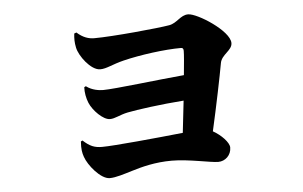

<svg xmlns="http://www.w3.org/2000/svg" viewBox="-44 -618 1088 689"><g transform="rotate(-5 500.0 -273.5)"><path d="M239 -136 233 -133C231 -105 234 -91 239 -77C249 -47 292 7 325 7C347 7 377 -3 407 -12C443 -23 491 -36 552 -36C612 -36 691 -17 718 -17C743 -17 765 -37 765 -65C765 -83 737 -112 708 -128C728 -216 750 -324 758 -369C763 -400 802 -411 802 -438C802 -482 689 -554 656 -554C628 -554 614 -526 585 -521C545 -514 379 -498 313 -498C294 -498 273 -504 251 -524L243 -521C241 -503 241 -489 245 -470C251 -440 291 -385 325 -385C348 -385 370 -399 411 -409C472 -424 561 -436 620 -436C626 -436 629 -433 629 -425C629 -411 626 -378 622 -338C531 -330 370 -310 329 -310C315 -310 289 -313 268 -329L262 -326C261 -307 265 -286 272 -269C284 -240 320 -204 344 -204C363 -204 380 -216 409 -222C443 -229 531 -241 613 -247L600 -132C505 -122 350 -107 307 -107C280 -107 263 -114 239 -136Z"/></g></svg>

Font: Source Han Serif KR Heavy
Style: Regular
Weight: 900
Designer: Ryoko NISHIZUKA 西塚涼子 (kana & ideographs); Frank Grießhammer (Latin, Greek & Cyrillic); Wenlong ZHANG 张文龙 (bopomofo); San
Foundry: Adobe
Version: Version 2.001;hotconv 1.1.0;makeotfexe 2.6.0